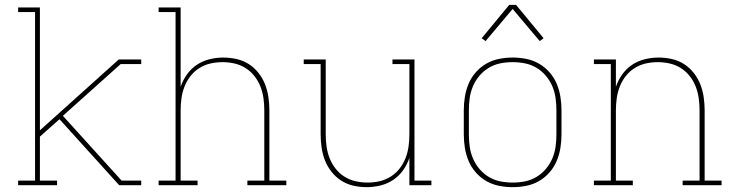

<svg xmlns="http://www.w3.org/2000/svg" viewBox="-20 -766 3040 794"><path d="M55 0V-19H125V-716H55V-735H145V-227L471 -520H564V-501H479L240 -287L483 -19H564V0H473L226 -273L145 -201V-19H216V0Z M797 0H636V-19H706V-716H636V-735H727V-407Q736 -434 753 -458Q770 -482 794 -498Q818 -514 846.5 -521Q875 -528 903 -528Q931 -528 958 -522Q985 -516 1008 -501.5Q1031 -487 1048.5 -465Q1066 -443 1076 -417.5Q1086 -392 1090 -364.5Q1094 -337 1094 -310V-19H1164V0H1003V-19H1073V-310Q1073 -335 1069.5 -360Q1066 -385 1057 -408Q1048 -431 1032.5 -451Q1017 -471 995.5 -484.5Q974 -498 949.5 -503.5Q925 -509 900 -509Q875 -509 850.5 -503.5Q826 -498 804.5 -484.5Q783 -471 767.5 -451Q752 -431 743 -408Q734 -385 730.5 -360Q727 -335 727 -310V-19H797Z M1497 8Q1469 8 1442 2Q1415 -4 1392 -18.5Q1369 -33 1351.5 -55Q1334 -77 1324 -102.5Q1314 -128 1310 -155.5Q1306 -183 1306 -210V-501H1236V-520H1327V-210Q1327 -185 1330.5 -160Q1334 -135 1343 -112Q1352 -89 1367.5 -69Q1383 -49 1404.5 -35.5Q1426 -22 1450.5 -16.5Q1475 -11 1500 -11Q1525 -11 1549.5 -16.5Q1574 -22 1595.5 -35.5Q1617 -49 1632.5 -69Q1648 -89 1657 -112Q1666 -135 1669.5 -160Q1673 -185 1673 -210V-501H1603V-520H1694V-19H1764V0H1673V-113Q1664 -86 1647 -62Q1630 -38 1606 -22Q1582 -6 1553.5 1Q1525 8 1497 8Z M2100 8Q2072 8 2044 2.5Q2016 -3 1991.5 -17Q1967 -31 1948 -52.5Q1929 -74 1918 -100Q1907 -126 1902.5 -154Q1898 -182 1898 -210V-310Q1898 -338 1902.5 -366Q1907 -394 1918 -420Q1929 -446 1948 -467.5Q1967 -489 1991.5 -503Q2016 -517 2044 -522.5Q2072 -528 2100 -528Q2128 -528 2156 -522.5Q2184 -517 2208.5 -503Q2233 -489 2252 -467.5Q2271 -446 2282 -420Q2293 -394 2297.5 -366Q2302 -338 2302 -310V-210Q2302 -182 2297.5 -154Q2293 -126 2282 -100Q2271 -74 2252 -52.5Q2233 -31 2208.5 -17Q2184 -3 2156 2.5Q2128 8 2100 8ZM2100 -11Q2126 -11 2151 -16Q2176 -21 2198 -34Q2220 -47 2237 -67Q2254 -87 2264 -110.5Q2274 -134 2277.5 -159Q2281 -184 2281 -210V-310Q2281 -336 2277.5 -361Q2274 -386 2264 -409.5Q2254 -433 2237 -453Q2220 -473 2198 -486Q2176 -499 2151 -504Q2126 -509 2100 -509Q2074 -509 2049 -504Q2024 -499 2002 -486Q1980 -473 1963 -453Q1946 -433 1936 -409.5Q1926 -386 1922.5 -361Q1919 -336 1919 -310V-210Q1919 -184 1922.5 -159Q1926 -134 1936 -110.5Q1946 -87 1963 -67Q1980 -47 2002 -34Q2024 -21 2049 -16Q2074 -11 2100 -11ZM1988 -596 1972 -608 2086 -746H2114L2228 -608L2212 -596L2100 -729Z M2597 0H2436V-19H2506V-501H2436V-520H2527V-407Q2536 -434 2553 -458Q2570 -482 2594 -498Q2618 -514 2646.5 -521Q2675 -528 2703 -528Q2731 -528 2758 -522Q2785 -516 2808 -501.5Q2831 -487 2848.5 -465Q2866 -443 2876 -417.5Q2886 -392 2890 -364.5Q2894 -337 2894 -310V-19H2964V0H2803V-19H2873V-310Q2873 -335 2869.5 -360Q2866 -385 2857 -408Q2848 -431 2832.5 -451Q2817 -471 2795.5 -484.5Q2774 -498 2749.5 -503.5Q2725 -509 2700 -509Q2675 -509 2650.5 -503.5Q2626 -498 2604.5 -484.5Q2583 -471 2567.5 -451Q2552 -431 2543 -408Q2534 -385 2530.5 -360Q2527 -335 2527 -310V-19H2597Z"/></svg>

Font: Iosevka HT Thin Extended
Style: Regular
Weight: 100
Width: 7
Monospace: yes
Designer: Belleve Invis
Foundry: Belleve Invis
Version: Version 32.3.0; ttfautohint (v1.8.4)